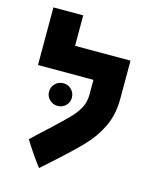

<svg xmlns="http://www.w3.org/2000/svg" viewBox="-108 -750 689 853"><g transform="rotate(15 236.5 -323.0)"><path d="M77 -82Q110 -114 152 -152Q207 -203 232.5 -229.5Q258 -256 272 -283Q286 -310 286 -342V-411H31V-676H168V-536H423V-362Q423 -289 397 -233.5Q371 -178 326.5 -131Q282 -84 191 -3L154 30Q118 -16 77 -82ZM109 -309Q109 -332 124.5 -347Q140 -362 162 -362Q184 -362 199 -346.5Q214 -331 214 -309Q214 -288 199 -273Q184 -258 162 -258Q140 -258 124.5 -273Q109 -288 109 -309Z"/></g></svg>

Font: Secular One
Style: Regular
Weight: 400
Designer: Michal Sahar
Foundry: Hagilda
Version: Version 1.000